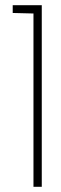

<svg xmlns="http://www.w3.org/2000/svg" viewBox="-20 -720 235 740"><path d="M141 0V-700H29V-670L109 -668V0Z"/></svg>

Font: Advent Pro
Style: ExtraLight
Weight: 250
Designer: Andreas Kalpakidis
Foundry: Andreas Kalpakidis
Version: Version 2.002 2007